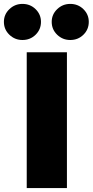

<svg xmlns="http://www.w3.org/2000/svg" viewBox="-94 -964 475 984"><path d="M249 -696V0H43V-696ZM116 -852Q116 -813 88.5 -786Q61 -759 21 -759Q-18 -759 -46 -786Q-74 -813 -74 -852Q-74 -890 -46 -917Q-18 -944 21 -944Q61 -944 88.5 -917Q116 -890 116 -852ZM361 -852Q361 -813 333.5 -786Q306 -759 266 -759Q227 -759 199 -786Q171 -813 171 -852Q171 -890 199 -917Q227 -944 266 -944Q306 -944 333.5 -917Q361 -890 361 -852Z"/></svg>

Font: Fira Sans Black
Style: Regular
Weight: 900
Designer: Carrois Corporate & Edenspiekermann AG
Foundry: Carrois Corporate GbR & Edenspiekermann AG
Version: Version 4.203